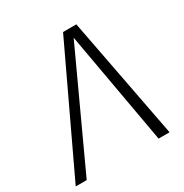

<svg xmlns="http://www.w3.org/2000/svg" viewBox="-181 -812 902 939"><g transform="rotate(-30 270.5 -342.5)"><path d="M509 0H447L334 -635L41 0H-21L303 -685H378Z"/></g></svg>

Font: FiraGO Light
Style: Italic
Weight: 300
Italic angle: -8°
Designer: bBox Type GmbH
Foundry: bBox Type GmbH
Version: Version 1.001